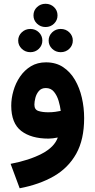

<svg xmlns="http://www.w3.org/2000/svg" viewBox="-20 -739 509 1025"><path d="M158.7 -656.7Q158.7 -683.1 177.5 -700.9Q196.3 -718.8 223.1 -718.8Q250 -718.8 268.6 -700.9Q287.1 -683.1 287.1 -656.7Q287.1 -630.9 268.6 -612.8Q250 -594.7 223.1 -594.7Q196.3 -594.7 177.5 -612.8Q158.7 -630.9 158.7 -656.7ZM239.7 -522.5Q239.7 -548.3 258.5 -566.4Q277.3 -584.5 304.2 -584.5Q331.1 -584.5 349.9 -566.4Q368.7 -548.3 368.7 -522.5Q368.7 -496.6 349.9 -478.5Q331.1 -460.4 304.2 -460.4Q277.3 -460.4 258.5 -478.5Q239.7 -496.6 239.7 -522.5ZM77.1 -522.5Q77.1 -548.3 96.2 -566.4Q115.2 -584.5 142.1 -584.5Q168.9 -584.5 187.5 -566.4Q206.1 -548.3 206.1 -522.5Q206.1 -496.6 187.5 -478.5Q168.9 -460.4 142.1 -460.4Q115.2 -460.4 96.2 -478.5Q77.1 -496.6 77.1 -522.5ZM429.2 -108.4Q429.2 5.9 387 81.5Q344.7 157.2 267.6 201.7Q190.4 246.1 85 266.1L36.6 135.7Q136.2 116.7 203.4 81.5Q270.5 46.4 288.6 -4.9Q276.4 -2.4 263.2 -0.7Q250 1 239.3 1Q146.5 1 93.3 -40Q40 -81.1 40 -174.8Q40 -213.9 51.8 -254.6Q63.5 -295.4 86.9 -329.8Q110.4 -364.3 145 -385.3Q179.7 -406.2 225.6 -406.2Q278.3 -406.2 316.7 -380.9Q355 -355.5 379.9 -313Q404.8 -270.5 417 -217.3Q429.2 -164.1 429.2 -108.4ZM237.3 -139.6Q258.3 -139.6 275.6 -142.1Q293 -144.5 304.2 -147Q301.3 -171.9 293 -200.2Q284.7 -228.5 268.3 -248.8Q252 -269 224.6 -269Q201.2 -269 187.7 -253.4Q174.3 -237.8 168.9 -216.8Q163.6 -195.8 163.6 -180.2Q163.6 -153.8 184.8 -146.7Q206.1 -139.6 237.3 -139.6Z"/></svg>

Font: Vazirmatn RD FD ExtraBold
Style: Regular
Weight: 800
Designer: Saber Rastikerdar
Foundry: Saber Rastikerdar
Version: Version 33.003